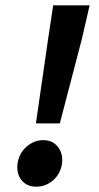

<svg xmlns="http://www.w3.org/2000/svg" viewBox="-20 -690 371 722"><path d="M115 -226 161 -544 180 -670H317L288 -544L205 -226ZM116 12Q84 12 64.5 -8.5Q45 -29 45 -62Q45 -80 52 -98.5Q59 -117 72 -131Q85 -145 103 -154Q121 -163 143 -163Q175 -163 194.5 -141.5Q214 -120 214 -88Q214 -69 207 -51Q200 -33 187 -19Q174 -5 156 3.5Q138 12 116 12Z"/></svg>

Font: TypoPRO Source Sans Pro
Style: Bold Italic
Weight: 700
Italic angle: -11°
Designer: Paul D. Hunt
Foundry: Adobe Systems Incorporated
Version: Version 1.075;PS 2.000;hotconv 1.0.86;makeotf.lib2.5.63406